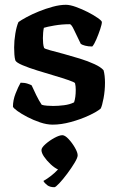

<svg xmlns="http://www.w3.org/2000/svg" viewBox="-20 -520 497 801"><path d="M200 0Q175 0 147 -9.5Q119 -19 94 -32Q69 -45 52.5 -57Q36 -69 34 -75Q34 -102 45 -130Q56 -158 66 -175Q83 -175 95 -171Q107 -167 112 -164Q119 -148 131 -123.5Q143 -99 154 -83Q162 -80 177 -79Q192 -78 202 -78Q223 -78 247 -81Q271 -84 289 -93Q296 -113 296 -146Q296 -161 293 -173Q291 -177 266.5 -185.5Q242 -194 206.5 -204.5Q171 -215 135.5 -226Q100 -237 74 -248Q48 -259 44 -268Q41 -278 40 -293Q39 -308 39 -322Q39 -350 44 -380Q49 -410 57 -428Q68 -436 91 -448.5Q114 -461 142.5 -472.5Q171 -484 200.5 -492Q230 -500 255 -500Q272 -500 297 -491Q322 -482 346.5 -469.5Q371 -457 388 -445Q405 -433 405 -428Q405 -419 398 -398Q391 -377 382 -356Q373 -335 365 -326Q348 -326 335 -329.5Q322 -333 317 -337Q300 -371 289 -395Q278 -419 271 -419Q238 -419 206.5 -413.5Q175 -408 163 -404Q161 -395 160 -383.5Q159 -372 159 -361Q159 -350 160 -339Q161 -328 164 -320Q167 -316 190 -310Q213 -304 246 -295Q279 -286 313 -275.5Q347 -265 374 -252.5Q401 -240 412 -227Q415 -217 416.5 -203Q418 -189 418 -175Q418 -142 412 -110Q406 -78 400 -67Q385 -54 350.5 -38Q316 -22 275.5 -11Q235 0 200 0ZM207 261Q188 261 177 252.5Q166 244 161 235Q177 226 193 213.5Q209 201 222 187Q207 180 191 165Q175 150 164 134Q153 118 153 106Q153 96 170 81Q187 66 207.5 55Q228 44 240 44Q251 44 266 60Q281 76 292.5 96Q304 116 304 128Q304 138 291 159.5Q278 181 260.5 204.5Q243 228 227.5 244.5Q212 261 207 261Z"/></svg>

Font: Texturina 72pt
Style: Bold
Weight: 700
Designer: Guillermo Torres Carreño
Foundry: Omnibus-Type
Version: Version 1.002; ttfautohint (v1.8.3)